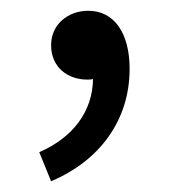

<svg xmlns="http://www.w3.org/2000/svg" viewBox="-20 -147 318 357"><path d="M75 190C165 152 221 77 221 -19C221 -86 192 -127 144 -127C107 -127 75 -102 75 -63C75 -21 107 1 142 1C146 1 149 1 153 0C152 61 115 109 53 136Z"/></svg>

Font: Source Han Sans CN Regular
Style: Regular
Weight: 400
Designer: Ryoko NISHIZUKA (kana & ideographs); Paul D. Hunt (Latin, Greek & Cyrillic); Wenlong ZHANG (bopomofo); Sandoll Communica
Foundry: Adobe Systems Incorporated
Version: Version 1.004;PS 1.004;hotconv 1.0.82;makeotf.lib2.5.63406